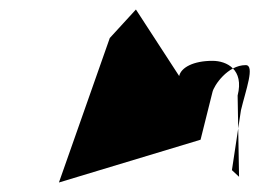

<svg xmlns="http://www.w3.org/2000/svg" viewBox="-20 -678 546 404"><path d="M104 -294 402 -384 427 -484C430 -498 459 -541 497 -541C517 -541 497 -488 487 -446L468 -320L483 -306L480 -477C494 -532 457 -550 427 -550C387 -550 361 -536 357 -518L266 -658L211 -598Z"/></svg>

Font: Interstorm
Style: Obl
Weight: 400
Version: Version 0.7